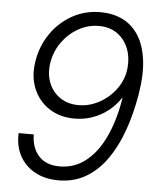

<svg xmlns="http://www.w3.org/2000/svg" viewBox="-53 -784 686 839"><g transform="rotate(5 290.0 -364.0)"><path d="M234.9 10.3Q175.3 10.3 131.3 -13.7Q87.4 -37.6 64.2 -80.6Q41 -123.5 43.5 -180.2H109.9Q110.4 -122.1 142.3 -86.4Q174.3 -50.8 234.9 -50.8Q297.4 -50.8 347.2 -88.9Q397 -127 431.4 -199Q465.8 -271 482.4 -372.6L480 -372.1Q459 -339.8 428 -315.4Q397 -291 359.4 -277.8Q321.8 -264.6 280.8 -264.6Q217.3 -264.6 169.9 -295.2Q122.6 -325.7 100.3 -379.4Q78.1 -433.1 89.4 -500.5Q100.1 -566.9 137 -620.8Q173.8 -674.8 230.5 -706.5Q287.1 -738.3 357.4 -737.8Q409.7 -737.3 451.7 -716.8Q493.7 -696.3 521 -654.3Q548.3 -612.3 557.1 -547.9Q565.9 -483.4 551.3 -394.5Q536.6 -307.6 510.3 -233.9Q483.9 -160.2 444.8 -105.2Q405.8 -50.3 353.3 -20Q300.8 10.3 234.9 10.3ZM293.9 -324.7Q330.6 -324.7 364.7 -339.1Q398.9 -353.5 426.5 -378.4Q454.1 -403.3 471.7 -435.5Q489.3 -467.8 492.7 -504.4Q497.1 -555.2 480.5 -594Q463.9 -632.8 431.2 -655Q398.4 -677.2 353 -677.2Q305.2 -677.2 262.9 -653.6Q220.7 -629.9 191.9 -589.6Q163.1 -549.3 154.8 -499.5Q147 -450.7 162.4 -411.1Q177.7 -371.6 211.9 -348.1Q246.1 -324.7 293.9 -324.7Z"/></g></svg>

Font: Inter 24pt Light
Style: Italic
Weight: 300
Italic angle: -9.3988°
Designer: Rasmus Andersson
Foundry: rsms
Version: Version 4.001;git-66647c0bb